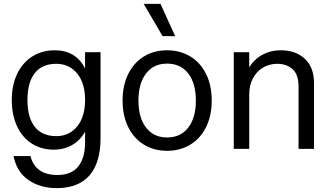

<svg xmlns="http://www.w3.org/2000/svg" viewBox="-20 -770 1712 993"><path d="M420 -500H500V-56Q500 72 442.5 137.5Q385 203 273 203Q190 203 128.5 162Q67 121 50 37H138Q148 83 183 109Q218 135 277 135Q350 135 385 90.5Q420 46 420 -32V-89Q395 -44 353 -20Q311 4 258 4Q195 4 146 -26.5Q97 -57 69 -115.5Q41 -174 41 -253Q41 -332 70 -390.5Q99 -449 149.5 -479.5Q200 -510 263 -510Q372 -510 420 -416ZM420 -253Q420 -340 379 -390Q338 -440 271 -440Q198 -440 160 -392Q122 -344 122 -253Q122 -162 160 -114Q198 -66 271 -66Q338 -66 379 -116Q420 -166 420 -253Z M723 -750H810L886 -583H821ZM1075 -250Q1075 -171 1045.5 -112Q1016 -53 963.5 -21.5Q911 10 844 10Q777 10 725 -21.5Q673 -53 643.5 -112Q614 -171 614 -250Q614 -329 643.5 -388Q673 -447 725 -478.5Q777 -510 844 -510Q911 -510 963.5 -478.5Q1016 -447 1045.5 -388Q1075 -329 1075 -250ZM696 -250Q696 -161 735.5 -110Q775 -59 844 -59Q914 -59 953.5 -110Q993 -161 993 -250Q993 -339 953.5 -390Q914 -441 844 -441Q775 -441 735.5 -390Q696 -339 696 -250Z M1604 -341V0H1524V-321Q1524 -385 1493 -412.5Q1462 -440 1413 -440Q1376 -440 1343 -422Q1310 -404 1289.5 -367.5Q1269 -331 1269 -280V0H1189V-500H1269V-422Q1295 -464 1337.5 -487Q1380 -510 1431 -510Q1510 -510 1557 -465.5Q1604 -421 1604 -341Z"/></svg>

Font: CBA Beacon Sans
Style: Regular
Weight: 400
Designer: Wei Huang
Foundry: Wei Huang
Version: Version 1.002